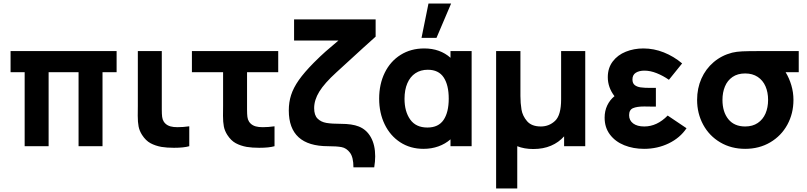

<svg xmlns="http://www.w3.org/2000/svg" viewBox="-20 -830 4584 1090"><path d="M256 0H120V-420H40V-540H642V-420H562V0H426V-420H256Z M786.5 -64Q771.5 -87.5 766.8 -112Q762 -136.5 762 -172.5L762.5 -229V-540H898.5V-237V-208Q898.5 -182 900.5 -166.5Q902.5 -151 909.5 -140Q926.5 -113 966.5 -109Q980.5 -108 988.5 -108Q1019.5 -108 1054.5 -113V0Q1023.5 9 967.5 9Q927.5 9 896.5 4Q861.5 -2.5 834.5 -17Q807.5 -31.5 786.5 -64Z M1270.5 -64Q1255.5 -87.5 1250.8 -112Q1246 -136.5 1246 -172.5L1246.5 -229V-420H1069.5V-540H1559.5V-420H1382.5V-237V-208Q1382.5 -182 1384.5 -166.5Q1386.5 -151 1393.5 -140Q1410.5 -113 1450.5 -109Q1464.5 -108 1472.5 -108Q1503.5 -108 1538.5 -113V0Q1507.5 9 1451.5 9Q1411.5 9 1380.5 4Q1345.5 -2.5 1318.5 -17Q1291.5 -31.5 1270.5 -64Z M1986.5 120Q1986.5 63 1966.8 36.8Q1947 10.5 1919.2 5.2Q1891.5 0 1842.5 0Q1619.5 0 1619.5 -203Q1619.5 -249.5 1632.5 -290.2Q1645.5 -331 1676.2 -375Q1707 -419 1761.5 -474Q1800 -512.5 1828 -537.2Q1856 -562 1901.5 -600H1649.5V-720H2112.5V-622L2088 -600Q2081 -594 2045.8 -562Q2010.5 -530 1889.5 -419Q1822 -357.5 1792.8 -310Q1763.5 -262.5 1763.5 -216Q1763.5 -176 1782.8 -156.8Q1802 -137.5 1833 -132.2Q1864 -127 1915.5 -127Q1978.5 -127 2016.5 -112Q2061 -94.5 2085.5 -50.5Q2110 -6.5 2110 57.5Q2110 85.5 2104.5 120Z M2412.5 -810H2541L2458 -615H2373ZM2537.5 -540H2657.5V0H2537.5V-39Q2508 -13 2468.8 1Q2429.5 15 2384.5 15Q2309.5 15 2252.2 -22.2Q2195 -59.5 2163.8 -124.2Q2132.5 -189 2132.5 -270Q2132.5 -352 2164.2 -417Q2196 -482 2254.2 -518.5Q2312.5 -555 2388.5 -555Q2433.5 -555 2471 -541.5Q2508.5 -528 2537.5 -502ZM2527.5 -270Q2527.5 -347 2498.8 -390.5Q2470 -434 2408.5 -434Q2368 -434 2338.2 -414.2Q2308.5 -394.5 2292.5 -357.2Q2276.5 -320 2276.5 -269Q2276.5 -197 2308.8 -151.5Q2341 -106 2406.5 -106Q2469 -106 2498.2 -149.2Q2527.5 -192.5 2527.5 -270Z M2796.5 240V-540H2934.5V-285Q2934.5 -244 2940.5 -208Q2946.5 -172 2972.2 -142Q2998 -112 3050.5 -112Q3097.5 -112 3131.5 -144.2Q3165.5 -176.5 3165.5 -266V-540H3302.5V0H3182.5V-56Q3152 -21.5 3108 -2.8Q3064 16 3007.5 16Q2956.5 16 2916.5 0V240Z M3877.5 -102Q3841 -47.5 3776.8 -16.2Q3712.5 15 3636.5 15Q3575 15 3524 -5.5Q3473 -26 3442.8 -66Q3412.5 -106 3412.5 -162Q3412.5 -200 3427.2 -231.2Q3442 -262.5 3468.5 -284Q3430.5 -333.5 3430.5 -392Q3430.5 -444 3458.5 -481Q3486.5 -518 3532.8 -536.5Q3579 -555 3632.5 -555Q3692 -555 3748.5 -532.5Q3805 -510 3852.5 -470L3777.5 -377Q3744.5 -400 3708.2 -414.5Q3672 -429 3638.5 -429Q3608.5 -429 3589.5 -417Q3570.5 -405 3570.5 -379Q3570.5 -357.5 3583.2 -347.2Q3596 -337 3617 -334Q3638 -331 3671.5 -331H3703.5V-225H3671.5L3637.5 -225.5Q3596 -225.5 3573.8 -216Q3551.5 -206.5 3551.5 -176Q3551.5 -146.5 3574.5 -129.2Q3597.5 -112 3637.5 -112Q3710 -112 3770.5 -174Z M4514.5 -540V-420H4440Q4460.5 -386.5 4472.5 -346Q4484.5 -305.5 4484.5 -263Q4484.5 -185.5 4449.8 -122Q4415 -58.5 4352.5 -21.8Q4290 15 4210.5 15Q4131 15 4068.8 -21.8Q4006.5 -58.5 3972 -122.2Q3937.5 -186 3937.5 -263Q3937.5 -328.5 3962 -383.8Q3986.5 -439 4031.5 -477.2Q4076.5 -515.5 4136.5 -531Q4161.5 -537 4194.2 -538.5Q4227 -540 4290.5 -540ZM4340.5 -263Q4340.5 -306 4325.8 -340Q4311 -374 4281.5 -393.5Q4252 -413 4210.5 -413Q4167.5 -413 4138.5 -393Q4109.5 -373 4095.5 -339Q4081.5 -305 4081.5 -263Q4081.5 -194.5 4115 -153.2Q4148.5 -112 4210.5 -112Q4252.5 -112 4281.8 -131.8Q4311 -151.5 4325.8 -185.5Q4340.5 -219.5 4340.5 -263Z"/></svg>

Font: Hauora ExtraBold
Style: Regular
Weight: 800
Designer: Wayne Shih
Foundry: WCYS
Version: Version 1.001